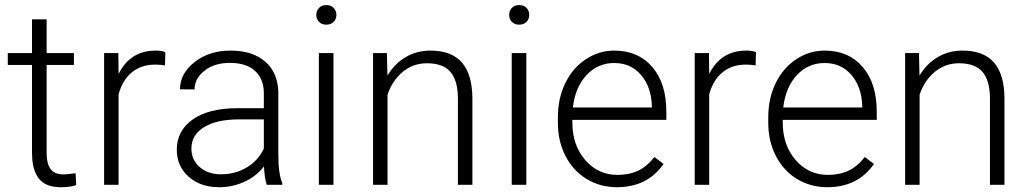

<svg xmlns="http://www.w3.org/2000/svg" viewBox="-20 -741 4123 770"><path d="M167 -663.6V-528.3H276.4V-480.5H167V-128.4Q167 -84.5 182.9 -63Q198.7 -41.5 235.8 -41.5Q250.5 -41.5 283.2 -46.4L285.6 1.5Q262.7 9.8 223.1 9.8Q163.1 9.8 135.7 -25.1Q108.4 -60.1 108.4 -127.9V-480.5H11.2V-528.3H108.4V-663.6Z M641.6 -478.5Q623 -481.9 602.1 -481.9Q547.4 -481.9 509.5 -451.4Q471.7 -420.9 455.6 -362.8V0H397.5V-528.3H454.6L455.6 -444.3Q502 -538.1 604.5 -538.1Q628.9 -538.1 643.1 -531.7Z M1049.8 0Q1041 -24.9 1038.6 -73.7Q1007.8 -33.7 960.2 -12Q912.6 9.8 859.4 9.8Q783.2 9.8 736.1 -32.7Q689 -75.2 689 -140.1Q689 -217.3 753.2 -262.2Q817.4 -307.1 932.1 -307.1H1038.1V-367.2Q1038.1 -423.8 1003.2 -456.3Q968.3 -488.8 901.4 -488.8Q840.3 -488.8 800.3 -457.5Q760.3 -426.3 760.3 -382.3L701.7 -382.8Q701.7 -445.8 760.3 -491.9Q818.8 -538.1 904.3 -538.1Q992.7 -538.1 1043.7 -493.9Q1094.7 -449.7 1096.2 -370.6V-120.6Q1096.2 -43.9 1112.3 -5.9V0ZM866.2 -42Q924.8 -42 970.9 -70.3Q1017.1 -98.6 1038.1 -146V-262.2H933.6Q846.2 -261.2 796.9 -230.2Q747.6 -199.2 747.6 -145Q747.6 -100.6 780.5 -71.3Q813.5 -42 866.2 -42Z M1317.4 0H1258.8V-528.3H1317.4ZM1248.5 -681.2Q1248.5 -697.8 1259.3 -709.2Q1270 -720.7 1288.6 -720.7Q1307.1 -720.7 1318.1 -709.2Q1329.1 -697.8 1329.1 -681.2Q1329.1 -664.6 1318.1 -653.3Q1307.1 -642.1 1288.6 -642.1Q1270 -642.1 1259.3 -653.3Q1248.5 -664.6 1248.5 -681.2Z M1531.7 -528.3 1533.7 -438Q1563.5 -486.8 1607.9 -512.5Q1652.3 -538.1 1706.1 -538.1Q1791 -538.1 1832.5 -490.2Q1874 -442.4 1874.5 -346.7V0H1816.4V-347.2Q1815.9 -418 1786.4 -452.6Q1756.8 -487.3 1691.9 -487.3Q1637.7 -487.3 1595.9 -453.4Q1554.2 -419.4 1534.2 -361.8V0H1476.1V-528.3Z M2090.8 0H2032.2V-528.3H2090.8ZM2022 -681.2Q2022 -697.8 2032.7 -709.2Q2043.5 -720.7 2062 -720.7Q2080.6 -720.7 2091.6 -709.2Q2102.5 -697.8 2102.5 -681.2Q2102.5 -664.6 2091.6 -653.3Q2080.6 -642.1 2062 -642.1Q2043.5 -642.1 2032.7 -653.3Q2022 -664.6 2022 -681.2Z M2454.1 9.8Q2386.7 9.8 2332.3 -23.4Q2277.8 -56.6 2247.6 -116Q2217.3 -175.3 2217.3 -249V-270Q2217.3 -346.2 2246.8 -407.2Q2276.4 -468.3 2329.1 -503.2Q2381.8 -538.1 2443.4 -538.1Q2539.6 -538.1 2595.9 -472.4Q2652.3 -406.7 2652.3 -293V-260.3H2275.4V-249Q2275.4 -159.2 2326.9 -99.4Q2378.4 -39.6 2456.5 -39.6Q2503.4 -39.6 2539.3 -56.6Q2575.2 -73.7 2604.5 -111.3L2641.1 -83.5Q2576.7 9.8 2454.1 9.8ZM2443.4 -488.3Q2377.4 -488.3 2332.3 -439.9Q2287.1 -391.6 2277.3 -310.1H2594.2V-316.4Q2591.8 -392.6 2550.8 -440.4Q2509.8 -488.3 2443.4 -488.3Z M3010.3 -478.5Q2991.7 -481.9 2970.7 -481.9Q2916 -481.9 2878.2 -451.4Q2840.3 -420.9 2824.2 -362.8V0H2766.1V-528.3H2823.2L2824.2 -444.3Q2870.6 -538.1 2973.1 -538.1Q2997.6 -538.1 3011.7 -531.7Z M3297.9 9.8Q3230.5 9.8 3176 -23.4Q3121.6 -56.6 3091.3 -116Q3061 -175.3 3061 -249V-270Q3061 -346.2 3090.6 -407.2Q3120.1 -468.3 3172.9 -503.2Q3225.6 -538.1 3287.1 -538.1Q3383.3 -538.1 3439.7 -472.4Q3496.1 -406.7 3496.1 -293V-260.3H3119.1V-249Q3119.1 -159.2 3170.7 -99.4Q3222.2 -39.6 3300.3 -39.6Q3347.2 -39.6 3383.1 -56.6Q3418.9 -73.7 3448.2 -111.3L3484.9 -83.5Q3420.4 9.8 3297.9 9.8ZM3287.1 -488.3Q3221.2 -488.3 3176 -439.9Q3130.9 -391.6 3121.1 -310.1H3438V-316.4Q3435.5 -392.6 3394.5 -440.4Q3353.5 -488.3 3287.1 -488.3Z M3665.5 -528.3 3667.5 -438Q3697.3 -486.8 3741.7 -512.5Q3786.1 -538.1 3839.8 -538.1Q3924.8 -538.1 3966.3 -490.2Q4007.8 -442.4 4008.3 -346.7V0H3950.2V-347.2Q3949.7 -418 3920.2 -452.6Q3890.6 -487.3 3825.7 -487.3Q3771.5 -487.3 3729.7 -453.4Q3688 -419.4 3668 -361.8V0H3609.9V-528.3Z"/></svg>

Font: Roboto Light
Style: Regular
Weight: 300
Designer: Google
Version: Version 2.134; 2016; ttfautohint (v1.6)